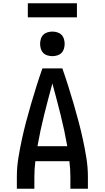

<svg xmlns="http://www.w3.org/2000/svg" viewBox="-20 -1153 640 1173"><path d="M83 0V-74Q83 -130 92 -186.5Q101 -243 113 -298.5Q125 -354 139.5 -409Q154 -464 170 -518.5Q186 -573 203 -627Q220 -681 239 -735H361Q380 -681 397 -627Q414 -573 430 -518.5Q446 -464 460.5 -409Q475 -354 487 -298.5Q499 -243 508 -186.5Q517 -130 517 -74V0H410V-74Q410 -97 408.5 -120.5Q407 -144 404 -168H196Q193 -144 191.5 -120.5Q190 -97 190 -74V0ZM391 -260Q374 -357 350 -452.5Q326 -548 300 -643Q274 -548 250 -452.5Q226 -357 209 -260ZM300 -810Q285 -810 270 -814.5Q255 -819 244.5 -829.5Q234 -840 229.5 -855Q225 -870 225 -885Q225 -900 229.5 -915Q234 -930 244.5 -940.5Q255 -951 270 -955.5Q285 -960 300 -960Q315 -960 330 -955.5Q345 -951 355.5 -940.5Q366 -930 370.5 -915Q375 -900 375 -885Q375 -870 370.5 -855Q366 -840 355.5 -829.5Q345 -819 330 -814.5Q315 -810 300 -810ZM150 -1047V-1133H450V-1047Z"/></svg>

Font: Zed Mono Semibold Extended
Style: Regular
Weight: 600
Width: 7
Monospace: yes
Designer: Belleve Invis
Foundry: Belleve Invis
Version: Version 1.0.0; ttfautohint (v1.8.4)